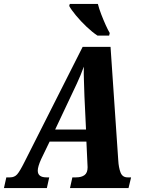

<svg xmlns="http://www.w3.org/2000/svg" viewBox="-56 -951 711 971"><path d="M-36 0 -24 -54H-5Q17 -54 30.5 -69Q44 -84 68 -132L362 -714H503L542 -141Q544 -104 553.5 -79Q563 -54 589 -54H607L594 0H298L310 -54H329Q356 -54 371.5 -65.5Q387 -77 387 -105Q387 -111 386.5 -116.5Q386 -122 386 -127L381 -235H195L152 -146Q135 -108 135 -88Q135 -54 179 -54H193L181 0ZM307 -474 223 -296H379L371 -465Q370 -510 368.5 -544Q367 -578 368 -614Q359 -590 351 -570Q343 -550 332.5 -528Q322 -506 307 -474ZM437 -771Q411 -788 381.5 -816Q352 -844 328 -873Q304 -902 294 -921L297 -931H439Q445 -907 456 -878.5Q467 -850 478.5 -824.5Q490 -799 499 -784L496 -771Z"/></svg>

Font: Noto Serif ExtraCondensed ExtraBold
Style: Italic
Weight: 800
Width: 2
Italic angle: -12°
Designer: Monotype Design Team
Foundry: Monotype Imaging Inc.
Version: Version 2.013